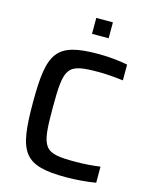

<svg xmlns="http://www.w3.org/2000/svg" viewBox="-130 -969 835 1060"><g transform="rotate(15 287.0 -438.5)"><path d="M286 -885V-794H381V-885ZM352 8C406 8 477 2 521 -6V-98C483 -92 425 -88 380 -88C197 -88 182 -108 182 -344C182 -580 197 -600 380 -600C414 -600 469 -596 517 -590V-680C477 -689 408 -696 352 -696C106 -696 69 -630 69 -344C69 -58 106 8 352 8Z"/></g></svg>

Font: Saira UNSAM Medium
Style: Regular
Weight: 500
Designer: Hector Gatti with collaboration of the Omnibus-Type team
Foundry: Omnibus-Type
Version: Version 0.072;PS 000.072;hotconv 1.0.88;makeotf.lib2.5.64775